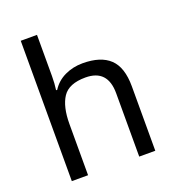

<svg xmlns="http://www.w3.org/2000/svg" viewBox="-137 -868 892 977"><g transform="rotate(-20 309.0 -380.0)"><path d="M173 -537Q173 -497 168 -462H174Q200 -503 244.5 -524Q289 -545 341 -545Q439 -545 488 -498.5Q537 -452 537 -349V0H450V-343Q450 -472 330 -472Q240 -472 206.5 -421.5Q173 -371 173 -277V0H85V-760H173Z"/></g></svg>

Font: Noto Sans
Style: Regular
Weight: 400
Designer: Monotype Design Team
Foundry: Monotype Imaging Inc.
Version: Version 2.007